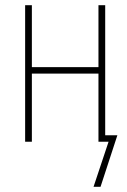

<svg xmlns="http://www.w3.org/2000/svg" viewBox="-20 -547 491 741"><path d="M77 0H103V-263H360V0H399L341 174H368L433 -25H386V-527H360V-288H103V-527H77Z"/></svg>

Font: Noto Sans Condensed Thin
Style: Regular
Weight: 100
Width: 3
Designer: Monotype Design Team
Foundry: Monotype Imaging Inc.
Version: Version 2.013